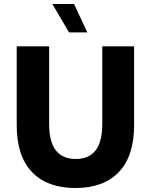

<svg xmlns="http://www.w3.org/2000/svg" viewBox="-20 -933 758 965"><path d="M64 -304V-700H227V-308Q227 -134 361 -134Q494 -134 494 -308V-700H654V-304Q654 -148 577 -68Q500 12 359 12Q218 12 141 -68Q64 -148 64 -304ZM327 -770 243 -913H352L419 -770Z"/></svg>

Font: Chess Sans
Style: Bold
Weight: 700
Designer: Wolf Bōese
Foundry: Wolf Bōese
Version: Version 7.223